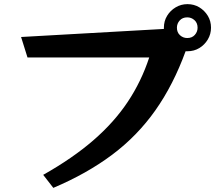

<svg xmlns="http://www.w3.org/2000/svg" viewBox="-20 -849 1041 929"><path d="M189 -3Q331 -83 431.5 -170Q532 -257 598 -356Q664 -455 702 -571H113L82 -670L773 -709V-715Q773 -747 788.5 -772.5Q804 -798 830 -813.5Q856 -829 887 -829Q919 -829 944.5 -813.5Q970 -798 985.5 -772.5Q1001 -747 1001 -715Q1001 -684 985.5 -658Q970 -632 944.5 -616.5Q919 -601 887 -601H878Q819 -439 732 -315.5Q645 -192 523 -100.5Q401 -9 238 60ZM936 -715Q936 -738 921 -751.5Q906 -765 886 -765Q863 -765 849.5 -750Q836 -735 836 -715Q836 -692 851 -678.5Q866 -665 886 -665Q909 -665 922.5 -680Q936 -695 936 -715Z"/></svg>

Font: RocknRoll One
Style: Regular
Weight: 400
Designer: Fontworks Inc.
Foundry: Fontworks Inc.
Version: Version 1.100